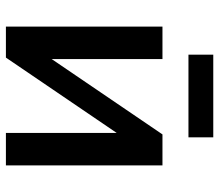

<svg xmlns="http://www.w3.org/2000/svg" viewBox="-66 -676 742 650"><g transform="rotate(90 305.0 -351.0)"><path d="M70 0V-530H180V-155L435 -530H540V0H430V-375L175 0ZM165 -618V-702H445V-618Z"/></g></svg>

Font: Golos Text Medium
Style: Regular
Weight: 500
Designer: A.Korolkova, Vitaly Kuzmin
Foundry: ParaType Ltd
Version: Version 2.004